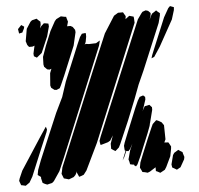

<svg xmlns="http://www.w3.org/2000/svg" viewBox="-52 -753 842 811"><g transform="rotate(-5 369.0 -347.0)"><path d="M701 -643 640 -533 613 -492 601 -487 605 -500 618 -532 669 -655 690 -692 698 -700 706 -697 714 -694 713 -682ZM278 -569 228 -448 210 -407 204 -395 190 -389 181 -390 168 -400 165 -410 169 -462 176 -480 168 -477 158 -479 146 -491 144 -501 145 -533 161 -578 186 -639 208 -679 215 -687 235 -697 249 -694 257 -693 259 -685 263 -672 258 -654 257 -652 258 -653H272L281 -648L290 -635L291 -625ZM170 -618 141 -550 119 -532 107 -539 106 -550 114 -586 113 -583 104 -580H90L83 -589L78 -605L87 -657L105 -685L112 -691L120 -693L132 -696L139 -689L147 -682V-669L143 -654L149 -663L161 -674L169 -673L180 -671L181 -659ZM543 -643 470 -466 340 -151 286 -39 273 -22 263 -18 253 -15 250 -22 245 -33 246 -39 238 -24 230 -16 217 -11 209 -8 199 -11 188 -14 184 -24 180 -34 182 -42 186 -61 237 -184 352 -462 414 -609 459 -680 477 -691H487H498L502 -684L508 -674L506 -661L507 -662L523 -674L541 -669L542 -663ZM644 -633 563 -439 537 -381 514 -320 479 -233 438 -138 431 -124 421 -115 415 -110 407 -115 398 -121V-127V-143L410 -177L397 -156L387 -150L363 -143L355 -141L353 -150L352 -159L358 -176L399 -275L522 -570L558 -656L575 -680L580 -686L594 -691L604 -688L614 -678L613 -669L607 -649L614 -665L620 -675L631 -682L638 -687L644 -681L653 -674L652 -664ZM53 -640 50 -659 65 -675 77 -667 75 -659 67 -643ZM385 -560 317 -395 196 -102 172 -46 145 -6 137 1 124 4 116 6 106 2 97 -3 95 -11 92 -24 93 -29V-28L86 -33L79 -38L80 -43L83 -59L98 -99L127 -168L180 -293L211 -357L232 -421L273 -520L294 -571L308 -603L317 -616L333 -618L334 -613V-602L330 -580L325 -569L329 -572L343 -570L373 -571L390 -581L389 -576ZM556 -171 534 -118 519 -81 503 -46 496 -38 488 -44 489 -46 481 -47 472 -49 470 -60 467 -70 470 -81 477 -107 489 -135 478 -114 470 -105 462 -106 461 -107 450 -81 442 -68 446 -78 458 -108H455L454 -114L453 -129L457 -142L473 -182L515 -285L528 -314L537 -329L552 -334L560 -327V-316L544 -267L547 -274L555 -288L575 -292L585 -281V-270L571 -215L569 -210L570 -211L568 -203ZM16 -62 103 -196 125 -229 131 -238 133 -233 135 -225 132 -215 102 -144 56 -33 42 -9 32 -2 25 3 12 0 6 -1 4 -6 -1 -20 2 -30ZM630 -141 624 -128 641 -127 644 -122 651 -109 650 -99 644 -68 623 -24 616 -13 596 -2 585 -8 578 -11V-17V-27L553 -11L543 -7L532 -10L521 -12L518 -19L512 -31L513 -37L516 -53L530 -88L556 -151L575 -195L582 -210L598 -225L606 -222L620 -214L629 -201ZM683 -18 667 -9 657 -15 648 -20 646 -33 656 -72 662 -81 680 -92 687 -87 697 -81 698 -76 703 -60 701 -50Z"/></g></svg>

Font: Rubik Marker Hatch
Style: Regular
Weight: 400
Designer: Hubert and Fischer, NaN
Foundry: Hubert & Fischer, NaN
Version: Version 2.200